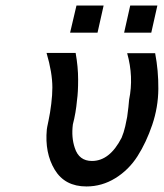

<svg xmlns="http://www.w3.org/2000/svg" viewBox="-20 -663 592 693"><path d="M233 -545 256 -643H354L332 -545ZM428 -545 450 -643H548L526 -545ZM148 -472H253Q262 -422 262 -376Q262 -329 258 -302Q254 -256 243 -214Q237 -167 250 -129Q265 -82 312 -82Q376 -82 419 -166Q427 -185 432 -207Q437 -229 439 -241Q441 -253 443.5 -276.5Q446 -300 446 -303Q463 -386 439 -471H540Q552 -408 551.5 -342Q551 -276 529.5 -212.5Q508 -149 476.5 -99.5Q445 -50 396.5 -20Q348 10 292 10Q214 10 177.5 -50.5Q141 -111 149 -196Q149 -199 155 -227Q161 -255 165 -288Q169 -321 169 -347Q169 -401 148 -472Z"/></svg>

Font: Coval
Style: Book Italic
Weight: 350
Foundry: Context Ltd
Version: Version 001.000